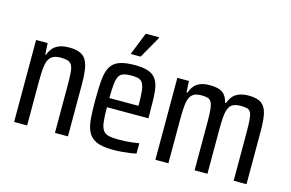

<svg xmlns="http://www.w3.org/2000/svg" viewBox="-92 -932 1748 1154"><g transform="rotate(15 782.5 -354.5)"><path d="M60 0V-510H132L136 -440H141Q150 -466 165.5 -483Q181 -500 205.5 -509Q230 -518 265 -518Q307 -518 333 -506.5Q359 -495 372 -471Q385 -447 390 -411Q395 -375 395 -324V0H314V-296Q314 -346 311.5 -375.5Q309 -405 300.5 -420Q292 -435 275.5 -440.5Q259 -446 231 -446Q198 -446 179.5 -434Q161 -422 153 -399Q145 -376 143 -342.5Q141 -309 141 -266V0Z M678 8Q627 8 594 -1Q561 -10 541 -29.5Q521 -49 511.5 -79.5Q502 -110 499.5 -153.5Q497 -197 497 -254Q497 -328 501.5 -379Q506 -430 523.5 -460.5Q541 -491 576.5 -504.5Q612 -518 673 -518Q721 -518 751 -509Q781 -500 798.5 -480.5Q816 -461 823.5 -430.5Q831 -400 832.5 -356Q834 -312 834 -255V-230H576Q576 -174 580 -140Q584 -106 596 -88.5Q608 -71 631.5 -65.5Q655 -60 694 -60Q713 -60 733 -61Q753 -62 775.5 -64.5Q798 -67 820 -71V-7Q804 -3 780 0.5Q756 4 730 6Q704 8 678 8ZM757 -265V-290Q757 -345 753.5 -377Q750 -409 741 -425Q732 -441 715 -446.5Q698 -452 671 -452Q640 -452 621 -446Q602 -440 592.5 -423Q583 -406 579.5 -373.5Q576 -341 576 -287H778ZM633 -576V-581L687 -717H770V-712L693 -576Z M939 0V-510H1011L1015 -440H1021Q1030 -466 1044.5 -483Q1059 -500 1082.5 -509Q1106 -518 1139 -518Q1193 -518 1219 -500Q1245 -482 1255 -440H1261Q1270 -466 1285 -483Q1300 -500 1324.5 -509Q1349 -518 1382 -518Q1435 -518 1461.5 -498.5Q1488 -479 1497 -438Q1506 -397 1506 -332V0H1426V-296Q1426 -348 1423.5 -378.5Q1421 -409 1413.5 -423.5Q1406 -438 1391 -442Q1376 -446 1351 -446Q1321 -446 1303 -436.5Q1285 -427 1276.5 -405.5Q1268 -384 1265.5 -350Q1263 -316 1263 -266V0H1183V-296Q1183 -348 1180 -377.5Q1177 -407 1169 -422Q1161 -437 1146.5 -441.5Q1132 -446 1107 -446Q1077 -446 1059.5 -436Q1042 -426 1033.5 -405Q1025 -384 1022.5 -349.5Q1020 -315 1020 -266V0Z"/></g></svg>

Font: Saira Condensed Medium
Style: Regular
Weight: 500
Width: 3
Designer: Hector Gatti with collaboration of the Omnibus-Type team
Foundry: Omnibus-Type
Version: Version 1.101